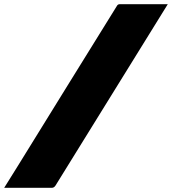

<svg xmlns="http://www.w3.org/2000/svg" viewBox="-101 -770 824 920"><path d="M703 -750Q568 -533 434 -315.5Q300 -98 165 119Q158 130 147 130H-81Q-64 103 -47 75.5Q-30 48 -13 21Q105 -170 223.5 -361.5Q342 -553 460 -743Q464 -750 474 -750Z"/></svg>

Font: Recursive Mn Lnr St XBk
Style: Italic
Weight: 1000
Italic angle: -15°
Monospace: yes
Version: Version 1.079;hotconv 1.0.112;makeotfexe 2.5.65598; ttfautoh